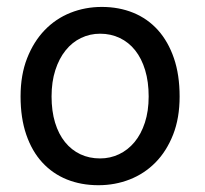

<svg xmlns="http://www.w3.org/2000/svg" viewBox="-20 -528 597 560"><path d="M130.4 -246.6Q130.4 -204.1 140.6 -170.4Q150.9 -136.7 169.7 -113.5Q188.5 -90.3 214.4 -78.1Q240.2 -65.9 272 -65.9Q301.3 -65.9 327.1 -78.1Q353 -90.3 372.3 -113.5Q391.6 -136.7 402.6 -170.4Q413.6 -204.1 413.6 -246.6Q413.6 -289.6 403.3 -323.5Q393.1 -357.4 374.3 -381.1Q355.5 -404.8 329.3 -417.2Q303.2 -429.7 272 -429.7Q242.2 -429.7 216.3 -417.2Q190.4 -404.8 171.4 -381.1Q152.3 -357.4 141.4 -323.5Q130.4 -289.6 130.4 -246.6ZM40 -246.6Q40 -309.6 59.1 -358.2Q78.1 -406.7 110.4 -440.2Q142.6 -473.6 185.5 -490.7Q228.5 -507.8 276.9 -507.8Q327.1 -507.8 368.9 -490.7Q410.6 -473.6 440.7 -440.2Q470.7 -406.7 487.3 -358.2Q503.9 -309.6 503.9 -246.6Q503.9 -183.6 484.9 -135.3Q465.8 -86.9 433.6 -54.2Q401.4 -21.5 358.4 -4.6Q315.4 12.2 267.1 12.2Q216.8 12.2 175 -4.6Q133.3 -21.5 103.3 -54.2Q73.2 -86.9 56.6 -135.3Q40 -183.6 40 -246.6Z"/></svg>

Font: Andika Phon
Style: Regular
Weight: 400
Designer: Victor Gaultney, Annie Olsen, Julie Remington, Don Collingsworth, Eric Hays, Becca Hirsbrunner
Foundry: SIL International
Version: Version 5.000